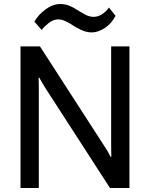

<svg xmlns="http://www.w3.org/2000/svg" viewBox="-20 -944 753 964"><path d="M83 0V-710.9H180.7L502.4 -212.9Q512.2 -198.2 520.8 -183.6Q529.3 -168.9 535.2 -156.7H539.1Q538.6 -171.4 538.3 -189.7Q538.1 -208 538.1 -222.7V-710.9H629.9V0H532.2L210.4 -498Q200.7 -512.7 192.4 -527.3Q184.1 -542 177.2 -554.2H173.8Q174.3 -539.6 174.6 -521.2Q174.8 -502.9 174.8 -488.3V0ZM152.8 -835Q170.9 -868.7 207.8 -896.2Q244.6 -923.8 282.2 -923.8Q304.7 -923.8 324.7 -916.5Q344.7 -909.2 365.2 -895.5Q379.9 -886.7 403.6 -873Q427.2 -859.4 450.2 -859.4Q472.7 -859.4 493.4 -873.3Q514.2 -887.2 526.9 -906.2L560.1 -864.7Q539.6 -824.7 505.6 -803Q471.7 -781.2 440.9 -781.2Q415 -781.2 388.9 -793.2Q362.8 -805.2 347.2 -815.9Q329.6 -828.1 309.3 -837.4Q289.1 -846.7 272.9 -846.7Q247.1 -846.7 223.1 -827.4Q199.2 -808.1 189.5 -793.5Z"/></svg>

Font: RobotoFlex
Style: Regular
Weight: 400
Designer: Berlow after Robertson
Foundry: Google
Version: Version 2.136